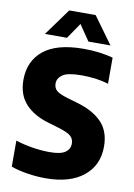

<svg xmlns="http://www.w3.org/2000/svg" viewBox="-102 -1014 758 1088"><g transform="rotate(10 276.5 -470.0)"><path d="M238.5 10Q188 10 135 1.8Q82 -6.5 39 -21.5V-171.5Q83 -157 135.2 -148.5Q187.5 -140 236 -140Q299 -140 325.2 -158.8Q351.5 -177.5 351.5 -209.5Q351.5 -236 333 -252.5Q314.5 -269 260 -285L202 -302.5Q116.5 -326.5 67.5 -379Q18.5 -431.5 18.5 -518Q18.5 -626.5 95 -688.2Q171.5 -750 325.5 -750Q374.5 -750 418 -744.2Q461.5 -738.5 494.5 -729V-579Q426 -600 340.5 -600Q260 -600 230.8 -579.8Q201.5 -559.5 201.5 -529.5Q201.5 -504.5 217.2 -489.5Q233 -474.5 280.5 -460L338.5 -443Q434 -416 484 -363.8Q534 -311.5 534 -224Q534 -116 456 -53Q378 10 238.5 10ZM93.5 -795 206 -950H358L470.5 -795H343.5L282 -885.5L220.5 -795Z"/></g></svg>

Font: Encode Sans SemiCondensed SemiCondensed ExtraBold
Style: Regular
Weight: 800
Width: 4
Designer: Multiple Designers
Foundry: Impallari Type
Version: Version 3.000; ttfautohint (v1.8.3) -l 8 -r 50 -G 200 -x 14 